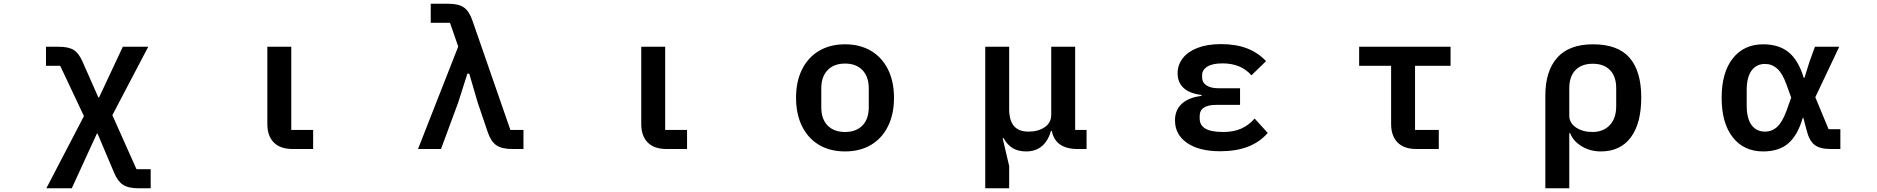

<svg xmlns="http://www.w3.org/2000/svg" viewBox="-20 -797 10040 1027"><path d="M228 210 429 -176 302 -445H226V-547H293Q348 -547 375.5 -529Q403 -511 423 -464L506 -276H510L637 -547H773L581 -181L710 108H786V210H720Q666 210 637.5 191Q609 172 590 126L502 -82H498L364 210Z M1545 0Q1479 0 1444.5 -35Q1410 -70 1410 -134V-547H1538V-102H1655V0Z M2216 0 2431 -548 2387 -675H2284V-777H2377Q2433 -777 2461.5 -757Q2490 -737 2507 -687L2710 -102H2780V0H2720Q2664 0 2635 -20Q2606 -40 2589 -90L2535 -249L2490 -403H2480L2431 -249L2339 0Z M3545 0Q3479 0 3444.5 -35Q3410 -70 3410 -134V-547H3538V-102H3655V0Z M4238 -274Q4238 -361 4270 -425.5Q4302 -490 4361 -525Q4420 -560 4500 -560Q4580 -560 4639 -525Q4698 -490 4730 -425.5Q4762 -361 4762 -274Q4762 -187 4730 -122Q4698 -57 4639 -22Q4580 13 4500 13Q4420 13 4361 -22Q4302 -57 4270 -122Q4238 -187 4238 -274ZM4627 -224V-324Q4627 -387 4593 -422Q4559 -457 4500 -457Q4441 -457 4407 -422Q4373 -387 4373 -324V-224Q4373 -160 4407 -125.5Q4441 -91 4500 -91Q4559 -91 4593 -125.5Q4627 -160 4627 -224Z M5250 210V-547H5378V-214Q5378 -153 5403.5 -123Q5429 -93 5482 -93Q5533 -93 5568 -116.5Q5603 -140 5603 -184V-547H5731V-102H5792V0H5744Q5625 0 5606 -97H5602Q5569 13 5469 13Q5426 13 5397 -4.5Q5368 -22 5348 -58H5343L5378 91V210Z M6265 -153Q6265 -209 6302 -242.5Q6339 -276 6407 -284V-289Q6343 -297 6311 -326.5Q6279 -356 6279 -405Q6279 -450 6306.5 -485.5Q6334 -521 6386 -541Q6438 -561 6511 -561Q6592 -561 6651 -538Q6710 -515 6752 -470L6674 -394Q6618 -458 6519 -458Q6465 -458 6437.5 -440.5Q6410 -423 6410 -394V-384Q6410 -356 6433 -340.5Q6456 -325 6497 -325H6613V-236H6486Q6397 -236 6397 -176V-164Q6397 -127 6427.5 -109Q6458 -91 6523 -91Q6578 -91 6619 -109Q6660 -127 6691 -163L6761 -86Q6677 12 6507 12Q6394 12 6329.5 -32.5Q6265 -77 6265 -153Z M7556 0Q7490 0 7455.5 -35Q7421 -70 7421 -134V-445H7250V-547H7739V-445H7549V-102H7676V0Z M8246 -286Q8246 -417 8309.5 -488.5Q8373 -560 8501 -560Q8634 -560 8696.5 -488Q8759 -416 8759 -276Q8759 -137 8703 -62Q8647 13 8543 13Q8486 13 8440.5 -14.5Q8395 -42 8379 -84H8374V210H8246ZM8625 -229V-325Q8625 -388 8592 -422Q8559 -456 8500 -456Q8440 -456 8407 -422Q8374 -388 8374 -325V-179Q8374 -139 8410 -115Q8446 -91 8498 -91Q8556 -91 8590.5 -127.5Q8625 -164 8625 -229Z M9189 -274Q9189 -409 9248.5 -484.5Q9308 -560 9411 -560Q9496 -560 9548 -517Q9600 -474 9628 -381H9632L9659 -467L9688 -547H9818L9690 -277L9761 -106H9824V0H9772Q9714 0 9685.5 -22.5Q9657 -45 9643 -102L9626 -167H9623Q9596 -74 9546 -30.5Q9496 13 9411 13Q9308 13 9248.5 -62.5Q9189 -138 9189 -274ZM9535 -202 9561 -275 9535 -347Q9514 -405 9486 -430Q9458 -455 9421 -455Q9375 -455 9349 -419.5Q9323 -384 9323 -315V-234Q9323 -163 9349 -128Q9375 -93 9421 -93Q9458 -93 9485.5 -118Q9513 -143 9535 -202Z"/></svg>

Font: IBM Plex Sans JP SemiBold
Style: Regular
Weight: 600
Designer: Mike Abbink; Paul van der Laan; Pieter van Rosmalen; Wujin Sim; Yejin Wi; Jinhee Kim; Boomi Park; Yona Kim; Kichan Ma
Foundry: Sandoll Inc.
Version: Version 1.001